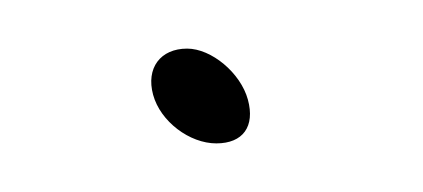

<svg xmlns="http://www.w3.org/2000/svg" viewBox="-20 -117 174 79"><path d="M43 -78C46 -67 58 -58 69 -58C80 -58 85 -65 82 -76C79 -87 67 -97 57 -97C46 -97 40 -89 43 -78Z"/></svg>

Font: Stray Cat
Style: SuExtOpObl
Weight: 400
Version: Version 1.0